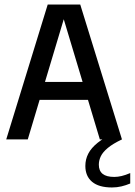

<svg xmlns="http://www.w3.org/2000/svg" viewBox="-20 -615 594 847"><path d="M7.5 0 190.5 -595H334L518 0H420.5L255 -551H267.5L102.5 0ZM108 -174.5 127 -253.5H396.5L416 -174.5ZM474 212Q416 212 386.2 187Q356.5 162 356.5 117Q356.5 88 369.5 62.8Q382.5 37.5 411.2 14.5Q440 -8.5 487.5 -31L518 0Q478 19 455.8 37.5Q433.5 56 424.8 74.2Q416 92.5 416 111.5Q416 138.5 432.8 152Q449.5 165.5 484 165.5Q499.5 165.5 516.5 161.5Q533.5 157.5 554.5 148.5V194.5Q535.5 202.5 515.8 207.2Q496 212 474 212Z"/></svg>

Font: Encode Sans SC Condensed Medium
Style: Regular
Weight: 500
Width: 3
Designer: Multiple Designers
Foundry: Impallari Type
Version: Version 3.002